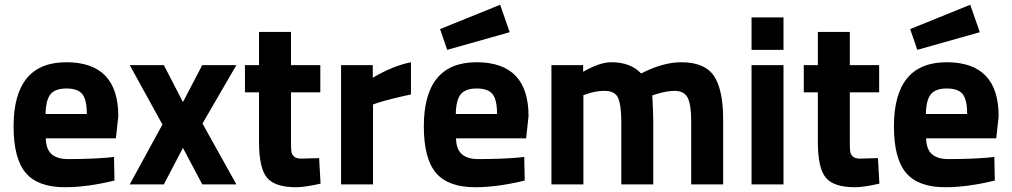

<svg xmlns="http://www.w3.org/2000/svg" viewBox="-20 -773 4241 805"><path d="M264 -106Q357 -106 430 -112L458 -115L460 -16Q345 12 252 12Q139 12 88 -48Q37 -108 37 -243Q37 -512 258 -512Q476 -512 476 -286L466 -193H172Q173 -147 196.5 -126.5Q220 -106 264 -106ZM344 -295Q344 -355 325 -378.5Q306 -402 258.5 -402Q211 -402 191.5 -377.5Q172 -353 171 -295Z M524 -500H667L747 -345L828 -500H971L829 -255L971 0H828L747 -153L667 0H524L661 -251Z M1323 -386H1200V-181Q1200 -151 1201.5 -138.5Q1203 -126 1212.5 -117Q1222 -108 1242 -108L1318 -110L1324 -3Q1257 12 1222 12Q1132 12 1099 -28.5Q1066 -69 1066 -178V-386H1007V-500H1066V-639H1200V-500H1323Z M1410 0V-500H1543V-447Q1627 -497 1703 -512V-377Q1622 -360 1564 -342L1544 -335V0Z M1984 -106Q2077 -106 2150 -112L2178 -115L2180 -16Q2065 12 1972 12Q1859 12 1808 -48Q1757 -108 1757 -243Q1757 -512 1978 -512Q2196 -512 2196 -286L2186 -193H1892Q1893 -147 1916.5 -126.5Q1940 -106 1984 -106ZM2064 -295Q2064 -355 2045 -378.5Q2026 -402 1978.5 -402Q1931 -402 1911.5 -377.5Q1892 -353 1891 -295ZM1825 -651 2077 -753 2117 -638 1855 -564Z M2426 0H2292V-500H2425V-472Q2494 -512 2543 -512Q2624 -512 2668 -465Q2760 -512 2836 -512Q2935 -512 2973.5 -454.5Q3012 -397 3012 -271V0H2878V-267Q2878 -331 2864 -361.5Q2850 -392 2808 -392Q2776 -392 2730 -378L2715 -373Q2719 -298 2719 -259V0H2585V-257Q2585 -331 2572 -361.5Q2559 -392 2515 -392Q2476 -392 2438 -378L2426 -374Z M3131 0V-500H3265V0ZM3131 -564V-700H3265V-564Z M3666 -386H3543V-181Q3543 -151 3544.5 -138.5Q3546 -126 3555.5 -117Q3565 -108 3585 -108L3661 -110L3667 -3Q3600 12 3565 12Q3475 12 3442 -28.5Q3409 -69 3409 -178V-386H3350V-500H3409V-639H3543V-500H3666Z M3955 -106Q4048 -106 4121 -112L4149 -115L4151 -16Q4036 12 3943 12Q3830 12 3779 -48Q3728 -108 3728 -243Q3728 -512 3949 -512Q4167 -512 4167 -286L4157 -193H3863Q3864 -147 3887.5 -126.5Q3911 -106 3955 -106ZM4035 -295Q4035 -355 4016 -378.5Q3997 -402 3949.5 -402Q3902 -402 3882.5 -377.5Q3863 -353 3862 -295ZM3796 -651 4048 -753 4088 -638 3826 -564Z"/></svg>

Font: Titillium Web
Style: Bold
Weight: 700
Version: Version 1.001;PS 57.000;hotconv 1.0.70;makeotf.lib2.5.55311